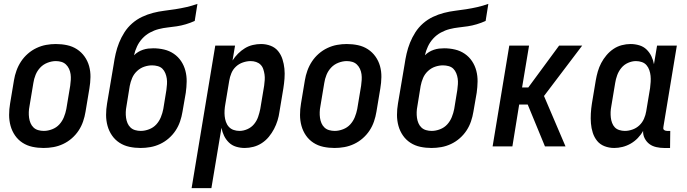

<svg xmlns="http://www.w3.org/2000/svg" viewBox="-20 -755 3540 990"><path d="M205 8Q175 8 147 2Q119 -4 96 -19Q73 -34 57.5 -56.5Q42 -79 34.5 -106Q27 -133 27 -162.5Q27 -192 32 -221L52 -341Q56 -366 65 -391Q74 -416 88.5 -438Q103 -460 123.5 -478Q144 -496 168.5 -507.5Q193 -519 218 -523.5Q243 -528 268 -528Q298 -528 326 -522Q354 -516 377 -501Q400 -486 416 -463.5Q432 -441 439.5 -414Q447 -387 446.5 -357.5Q446 -328 441 -299L421 -179Q417 -154 408.5 -129Q400 -104 385.5 -82Q371 -60 350.5 -42Q330 -24 305.5 -12.5Q281 -1 255.5 3.5Q230 8 205 8ZM206 -80Q227 -80 249 -88.5Q271 -97 286 -113.5Q301 -130 309.5 -151Q318 -172 322 -193L342 -313Q344 -328 345 -343Q346 -358 344 -372.5Q342 -387 336 -400Q330 -413 320 -422.5Q310 -432 296.5 -436Q283 -440 268 -440Q247 -440 225 -431.5Q203 -423 187.5 -406.5Q172 -390 163.5 -369Q155 -348 152 -327L132 -207Q129 -192 128.5 -177Q128 -162 130 -147.5Q132 -133 137.5 -120Q143 -107 153 -97.5Q163 -88 177 -84Q191 -80 206 -80Z M705 8Q675 8 647 2Q619 -4 596 -19Q573 -34 557.5 -56.5Q542 -79 534.5 -106Q527 -133 527 -162.5Q527 -192 532 -221L566 -422Q570 -450 576.5 -478.5Q583 -507 594 -534.5Q605 -562 621.5 -588Q638 -614 661.5 -634.5Q685 -655 712.5 -668Q740 -681 769 -688.5Q798 -696 826.5 -699.5Q855 -703 884 -707.5Q913 -712 941.5 -718.5Q970 -725 998 -735L984 -647Q962 -637 938.5 -630Q915 -623 892 -619.5Q869 -616 845.5 -613.5Q822 -611 798.5 -605Q775 -599 753 -587Q731 -575 714 -556.5Q697 -538 686.5 -515.5Q676 -493 671 -470Q681 -480 692.5 -487Q704 -494 717.5 -498.5Q731 -503 744 -504.5Q757 -506 770 -506Q799 -506 826.5 -499.5Q854 -493 876.5 -477.5Q899 -462 914 -439.5Q929 -417 936 -390Q943 -363 942.5 -334.5Q942 -306 938 -277L921 -179Q917 -154 908.5 -129Q900 -104 885.5 -82Q871 -60 850.5 -42Q830 -24 805.5 -12.5Q781 -1 755.5 3.5Q730 8 705 8ZM706 -80Q727 -80 749 -88.5Q771 -97 786 -113.5Q801 -130 809.5 -151Q818 -172 822 -193L838 -291Q840 -306 841 -321Q842 -336 840 -350Q838 -364 832.5 -377.5Q827 -391 817.5 -400.5Q808 -410 793.5 -414Q779 -418 764 -418Q744 -418 723.5 -411Q703 -404 686.5 -388.5Q670 -373 661.5 -353Q653 -333 649 -312L632 -207Q629 -192 628.5 -177Q628 -162 630 -147.5Q632 -133 637.5 -120Q643 -107 653 -97.5Q663 -88 677 -84Q691 -80 706 -80Z M968 215 1090 -520H1192L1179 -443Q1191 -462 1207.5 -478.5Q1224 -495 1243 -506.5Q1262 -518 1283.5 -523Q1305 -528 1326 -528Q1352 -528 1375.5 -519Q1399 -510 1414 -491.5Q1429 -473 1436.5 -449.5Q1444 -426 1446.5 -401Q1449 -376 1447 -350Q1445 -324 1441 -299L1421 -179Q1418 -156 1411 -133.5Q1404 -111 1393 -90Q1382 -69 1366.5 -50Q1351 -31 1330.5 -17.5Q1310 -4 1287 2Q1264 8 1242 8Q1219 8 1197.5 1.5Q1176 -5 1160.5 -20Q1145 -35 1135.5 -54.5Q1126 -74 1122 -96L1070 215ZM1215 -80Q1235 -80 1255.5 -89Q1276 -98 1290 -115Q1304 -132 1311 -152.5Q1318 -173 1322 -193L1342 -313Q1344 -328 1345 -342.5Q1346 -357 1344 -371Q1342 -385 1337.5 -398.5Q1333 -412 1323.5 -421.5Q1314 -431 1300.5 -435.5Q1287 -440 1272 -440Q1253 -440 1232.5 -433Q1212 -426 1196.5 -411.5Q1181 -397 1173 -377.5Q1165 -358 1162 -339L1142 -219Q1139 -203 1138 -187Q1137 -171 1138.5 -156Q1140 -141 1145 -126.5Q1150 -112 1160 -101Q1170 -90 1184.5 -85Q1199 -80 1215 -80Z M1705 8Q1675 8 1647 2Q1619 -4 1596 -19Q1573 -34 1557.5 -56.5Q1542 -79 1534.5 -106Q1527 -133 1527 -162.5Q1527 -192 1532 -221L1552 -341Q1556 -366 1565 -391Q1574 -416 1588.5 -438Q1603 -460 1623.5 -478Q1644 -496 1668.5 -507.5Q1693 -519 1718 -523.5Q1743 -528 1768 -528Q1798 -528 1826 -522Q1854 -516 1877 -501Q1900 -486 1916 -463.5Q1932 -441 1939.5 -414Q1947 -387 1946.5 -357.5Q1946 -328 1941 -299L1921 -179Q1917 -154 1908.5 -129Q1900 -104 1885.5 -82Q1871 -60 1850.5 -42Q1830 -24 1805.5 -12.5Q1781 -1 1755.5 3.5Q1730 8 1705 8ZM1706 -80Q1727 -80 1749 -88.5Q1771 -97 1786 -113.5Q1801 -130 1809.5 -151Q1818 -172 1822 -193L1842 -313Q1844 -328 1845 -343Q1846 -358 1844 -372.5Q1842 -387 1836 -400Q1830 -413 1820 -422.5Q1810 -432 1796.5 -436Q1783 -440 1768 -440Q1747 -440 1725 -431.5Q1703 -423 1687.5 -406.5Q1672 -390 1663.5 -369Q1655 -348 1652 -327L1632 -207Q1629 -192 1628.5 -177Q1628 -162 1630 -147.5Q1632 -133 1637.5 -120Q1643 -107 1653 -97.5Q1663 -88 1677 -84Q1691 -80 1706 -80Z M2205 8Q2175 8 2147 2Q2119 -4 2096 -19Q2073 -34 2057.5 -56.5Q2042 -79 2034.5 -106Q2027 -133 2027 -162.5Q2027 -192 2032 -221L2066 -422Q2070 -450 2076.5 -478.5Q2083 -507 2094 -534.5Q2105 -562 2121.5 -588Q2138 -614 2161.5 -634.5Q2185 -655 2212.5 -668Q2240 -681 2269 -688.5Q2298 -696 2326.5 -699.5Q2355 -703 2384 -707.5Q2413 -712 2441.5 -718.5Q2470 -725 2498 -735L2484 -647Q2462 -637 2438.5 -630Q2415 -623 2392 -619.5Q2369 -616 2345.5 -613.5Q2322 -611 2298.5 -605Q2275 -599 2253 -587Q2231 -575 2214 -556.5Q2197 -538 2186.5 -515.5Q2176 -493 2171 -470Q2181 -480 2192.5 -487Q2204 -494 2217.5 -498.5Q2231 -503 2244 -504.5Q2257 -506 2270 -506Q2299 -506 2326.5 -499.5Q2354 -493 2376.5 -477.5Q2399 -462 2414 -439.5Q2429 -417 2436 -390Q2443 -363 2442.5 -334.5Q2442 -306 2438 -277L2421 -179Q2417 -154 2408.5 -129Q2400 -104 2385.5 -82Q2371 -60 2350.5 -42Q2330 -24 2305.5 -12.5Q2281 -1 2255.5 3.5Q2230 8 2205 8ZM2206 -80Q2227 -80 2249 -88.5Q2271 -97 2286 -113.5Q2301 -130 2309.5 -151Q2318 -172 2322 -193L2338 -291Q2340 -306 2341 -321Q2342 -336 2340 -350Q2338 -364 2332.5 -377.5Q2327 -391 2317.5 -400.5Q2308 -410 2293.5 -414Q2279 -418 2264 -418Q2244 -418 2223.5 -411Q2203 -404 2186.5 -388.5Q2170 -373 2161.5 -353Q2153 -333 2149 -312L2132 -207Q2129 -192 2128.5 -177Q2128 -162 2130 -147.5Q2132 -133 2137.5 -120Q2143 -107 2153 -97.5Q2163 -88 2177 -84Q2191 -80 2206 -80Z M2520 0 2606 -520H2708L2672 -304H2704L2863 -520H2982L2785 -260L2896 0H2790L2701 -216H2657L2622 0Z M3147 8Q3121 8 3097.5 -1Q3074 -10 3059 -28.5Q3044 -47 3036.5 -70.5Q3029 -94 3027 -119Q3025 -144 3026.5 -170Q3028 -196 3032 -221L3052 -341Q3056 -364 3062.5 -386.5Q3069 -409 3080 -430Q3091 -451 3107 -470Q3123 -489 3143 -502.5Q3163 -516 3186 -522Q3209 -528 3231 -528Q3254 -528 3276 -521.5Q3298 -515 3313.5 -500Q3329 -485 3338.5 -465.5Q3348 -446 3352 -424L3368 -520H3470L3401 -103Q3400 -98 3400 -93.5Q3400 -89 3403 -86Q3406 -83 3410.5 -81.5Q3415 -80 3419 -80H3436L3435 8H3404Q3384 8 3364 3.5Q3344 -1 3329 -12Q3314 -23 3304.5 -41Q3295 -59 3296 -80Q3285 -60 3268.5 -43Q3252 -26 3232 -14.5Q3212 -3 3190 2.5Q3168 8 3147 8ZM3202 -80Q3221 -80 3241 -87Q3261 -94 3276.5 -108.5Q3292 -123 3300.5 -142.5Q3309 -162 3312 -181L3332 -301Q3334 -317 3335 -333Q3336 -349 3334.5 -364Q3333 -379 3328 -393.5Q3323 -408 3313.5 -419Q3304 -430 3289.5 -435Q3275 -440 3259 -440Q3239 -440 3218.5 -431Q3198 -422 3184 -405Q3170 -388 3162.5 -367.5Q3155 -347 3152 -327L3132 -207Q3129 -192 3128.5 -177.5Q3128 -163 3129.5 -149Q3131 -135 3136 -121.5Q3141 -108 3150 -98.5Q3159 -89 3173 -84.5Q3187 -80 3202 -80Z"/></svg>

Font: Iosevka Curly Semibold
Style: Italic
Weight: 600
Italic angle: -9°
Monospace: yes
Designer: Belleve Invis
Foundry: Belleve Invis
Version: Version 22.1.2; ttfautohint (v1.8.4)